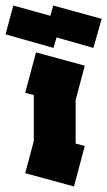

<svg xmlns="http://www.w3.org/2000/svg" viewBox="-76 -673 387 693"><path d="M191 0 15 -48 46 -164V-330L15 -338L54 -484L230 -436L197 -312V-155L230 -146ZM117 -500 -56 -549 -28 -653 106 -616 116 -653 291 -605 261 -500 128 -538Z"/></svg>

Font: Blaka
Style: Regular
Weight: 400
Designer: Mohamed Gaber
Foundry: Kief Type Foundry
Version: Version 1.003; ttfautohint (v1.8.4.7-5d5b)